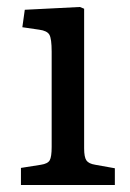

<svg xmlns="http://www.w3.org/2000/svg" viewBox="-20 -530 373 550"><path d="M40 0V-49L97 -58Q117 -61 122.5 -71Q128 -81 128 -109V-382Q128 -419 121.5 -430.5Q115 -442 92 -445L44 -452L51 -502L209 -510L221 -505V-105Q221 -80 227.5 -70.5Q234 -61 253 -58L309 -48V0Z"/></svg>

Font: Literata 12pt
Style: Regular
Weight: 400
Designer: Latin by Veronika Burian and Jose Scaglione. Greek by Irene Vlachou. Cyrillic by Vera Evstafieva.
Foundry: TypeTogether
Version: Version 3.002